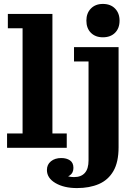

<svg xmlns="http://www.w3.org/2000/svg" viewBox="-20 -753 678 978"><path d="M16 0V-73H95V-609H20V-682H247V-73H320V0ZM431 64V-440H357V-513H584V-3ZM292 52Q319 52 336.5 64Q354 76 354 102Q354 128 335.5 140.5Q317 153 287 153L299 127Q306 137 321 143Q336 149 358 149L372 205Q306 205 262.5 179.5Q219 154 219 113Q219 85 239.5 68.5Q260 52 292 52ZM358 149Q393 149 412 128Q431 107 431 64L584 -3Q584 73 557.5 118.5Q531 164 483.5 184.5Q436 205 372 205ZM504 -563Q466 -563 443 -586Q420 -609 420 -648Q420 -686 443 -709.5Q466 -733 504 -733Q543 -733 566 -709.5Q589 -686 589 -648Q589 -609 566 -586Q543 -563 504 -563Z"/></svg>

Font: Montagu Slab 144pt SemiBold
Style: Regular
Weight: 600
Version: Version 1.000